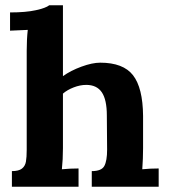

<svg xmlns="http://www.w3.org/2000/svg" viewBox="-20 -706 639 726"><path d="M359 -469Q446 -469 483 -421.5Q520 -374 521 -268V-146Q521 -108 518 -66Q548 -69 580 -69V0H327V-59Q364 -59 374.5 -78.5Q385 -98 385 -140L384 -269Q384 -329 365 -357Q346 -385 306 -385Q283 -385 258.5 -375.5Q234 -366 218 -352V-146Q218 -103 214 -66Q246 -69 277 -69V0H25V-59Q51 -59 63 -68.5Q75 -78 78 -94.5Q81 -111 81 -140V-514Q81 -557 85 -593L18 -590V-659Q78 -659 116 -667.5Q154 -676 166 -686H218V-418Q247 -439 288 -454Q329 -469 359 -469Z"/></svg>

Font: Sumana
Style: Bold
Weight: 700
Designer: Cyreal, Alexei Vanyashin (Devanagari), Olga Karpushina (Latin)
Foundry: Cyreal
Version: Version 1.015;PS 001.015;hotconv 1.0.70;makeotf.lib2.5.58329